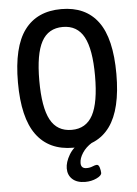

<svg xmlns="http://www.w3.org/2000/svg" viewBox="-60 -752 703 985"><g transform="rotate(-5 292.0 -260.0)"><path d="M293 7Q168 7 103.5 -81Q39 -169 39 -351Q39 -534 103.5 -620.5Q168 -707 293 -707Q418 -707 482 -620.5Q546 -534 546 -351Q546 -169 482 -81Q418 7 293 7ZM293 -85Q367 -85 401.5 -149Q436 -213 436 -351Q436 -488 401.5 -551.5Q367 -615 293 -615Q218 -615 183.5 -551.5Q149 -488 149 -351Q149 -213 183.5 -149Q218 -85 293 -85ZM339 187Q297 187 273.5 166Q250 145 250 110Q250 78 272 40.5Q294 3 335 -17L390 -10Q359 9 341 36.5Q323 64 323 89Q323 117 352 117Q369 117 383 111Q397 105 405 105Q415 105 419.5 121Q424 137 424 148Q424 162 397.5 174.5Q371 187 339 187Z"/></g></svg>

Font: Asap Condensed Medium
Style: Regular
Weight: 500
Width: 3
Designer: Pablo Cosgaya
Foundry: Omnibus-Type
Version: Version 3.001; ttfautohint (v1.8.4.7-5d5b)